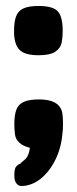

<svg xmlns="http://www.w3.org/2000/svg" viewBox="-20 -488 258 643"><path d="M50 135Q50 135 44.5 133.5Q39 132 33.5 124Q28 116 28 98Q28 75 35.5 68Q43 61 47 61Q48 59 62.5 47Q77 35 80 7Q69 4 60 0Q51 -4 44 -11Q32 -22 30 -39Q28 -56 28 -72Q28 -102 34.5 -120Q41 -138 59 -146.5Q77 -155 110 -155Q156 -155 175 -136Q187 -124 189 -107.5Q191 -91 191 -75Q191 -62 190.5 -54Q190 -46 189 -40Q185 8 165 48Q145 88 115 111.5Q85 135 50 135ZM109 -303Q62 -303 44.5 -322Q27 -341 27 -383Q27 -415 34 -433.5Q41 -452 59 -460Q77 -468 109 -468Q158 -468 174 -449.5Q190 -431 190 -384Q190 -364 186.5 -345.5Q183 -327 165.5 -315Q148 -303 109 -303Z"/></svg>

Font: Fredoka SemiBold
Style: Regular
Weight: 600
Designer: Ben Nathan
Foundry: Milena B. Brandão, Ben Nathan
Version: Version 2.001